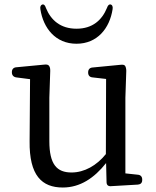

<svg xmlns="http://www.w3.org/2000/svg" viewBox="-20 -815 696 856"><path d="M260 21C337 21 400 -21 453 -88L455 -4C455 10 462 16 475 15L595 8C607 7 614 0 614 -12V-15C614 -27 607 -35 595 -36L539 -42V-379L543 -499C543 -508 541 -516 538 -521C534 -527 527 -527 516 -526L392 -514C380 -513 373 -505 373 -493V-491C373 -479 380 -471 392 -470L453 -463L452 -128C411 -77 356 -46 299 -46C234 -46 200 -81 200 -186V-379L204 -499C204 -509 203 -515 199 -521C195 -527 188 -528 178 -527L52 -515C40 -514 33 -506 33 -494V-492C33 -480 40 -472 52 -470L114 -462L112 -186C110 -32 167 21 260 21ZM160 -774C173 -689 228 -620 321 -620C414 -620 469 -689 482 -774C484 -786 480 -793 474 -795C467 -797 461 -792 457 -780C435 -726 393 -687 321 -687C250 -687 207 -725 185 -779C181 -792 175 -797 169 -795C162 -793 158 -786 160 -774Z"/></svg>

Font: 寒蝉锦书宋 Text
Style: Regular
Weight: 400
Designer: 寒蝉锦书宋{Warren} 思源宋体{Ryoko NISHIZUKA 西塚涼子 (kana & ideographs); Frank Grießhammer (Latin, Greek & Cyrillic); Wenlong ZHANG 
Foundry: Adobe & ChillType
Version: Version 2.000;Glyphs 3.1.1 (3135)